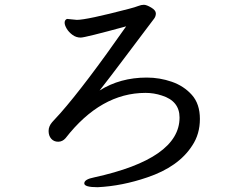

<svg xmlns="http://www.w3.org/2000/svg" viewBox="-20 -747 1040 802"><path d="M388 35Q332 35 332 19Q332 2 373 -6Q730 -84 730 -256Q730 -325 656 -348Q623 -359 588 -359Q401 -359 254 -170Q241 -155 223 -155Q205 -155 194 -167.5Q183 -180 183 -200Q183 -220 198.5 -237.5Q214 -255 232 -274Q335 -391 507 -637Q335 -590 317 -590Q298 -590 282.5 -601.5Q267 -613 258.5 -627.5Q250 -642 250 -652Q250 -664 260 -668L301 -664Q342 -664 518 -710Q545 -717 557.5 -722Q570 -727 581 -727Q592 -727 611.5 -715.5Q631 -704 631 -691Q631 -679 624 -669.5Q617 -660 587 -620.5Q557 -581 498.5 -503Q440 -425 396 -369Q482 -423 593 -423Q647 -423 697.5 -405.5Q748 -388 781.5 -350.5Q815 -313 815 -250Q815 -187 783 -139Q726 -50 595 -6Q490 30 388 35Z"/></svg>

Font: LXGW WenKai Lite
Style: Bold
Weight: 700
Designer: LXGW / Fontworks Inc.
Foundry: LXGW / Fontworks Inc.
Version: Version 1.330;April 28, 2024